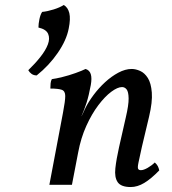

<svg xmlns="http://www.w3.org/2000/svg" viewBox="-20 -745 695 774"><path d="M237 -725Q254 -715 259.5 -692Q265 -669 257 -630Q248 -583 213 -532Q178 -481 128 -441Q116 -441 107.5 -447Q99 -453 94 -462Q121 -488 142.5 -515Q164 -542 173 -566Q182 -590 174 -608.5Q166 -627 135 -634Q135 -649 139 -668Q143 -687 150 -697Q171 -699 196.5 -707Q222 -715 237 -725ZM179 0 234 -291Q243 -338 243 -358Q243 -378 229 -383Q215 -388 183 -388Q183 -399 184 -409Q185 -419 189 -426Q205 -428 231.5 -434.5Q258 -441 284.5 -450.5Q311 -460 325 -467Q341 -462 346 -446Q351 -430 346 -402Q338 -359 329 -331Q320 -303 309 -278L295 -130L270 0ZM511 -467Q527 -467 545 -459Q563 -451 576 -430.5Q589 -410 592 -372Q595 -334 581 -275L552 -153Q542 -108 538 -88.5Q534 -69 537 -64Q540 -59 548 -59Q559 -59 575.5 -68.5Q592 -78 604 -90Q612 -83 616 -75.5Q620 -68 622 -58Q589 -24 561.5 -7.5Q534 9 507 9Q468 9 454.5 -10.5Q441 -30 445 -66.5Q449 -103 460 -152L487 -271Q499 -322 498.5 -348.5Q498 -375 490.5 -384.5Q483 -394 472 -394Q454 -394 428.5 -375Q403 -356 376.5 -321Q350 -286 328 -237.5Q306 -189 295 -130L287 -230L325 -311Q337 -335 357.5 -362.5Q378 -390 403.5 -413.5Q429 -437 457 -452Q485 -467 511 -467Z"/></svg>

Font: Vollkorn
Style: Italic
Weight: 400
Italic angle: -11°
Designer: Friedrich Althausen
Foundry: Friedrich Althausen
Version: Version 5.001